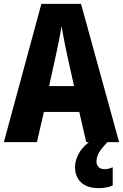

<svg xmlns="http://www.w3.org/2000/svg" viewBox="-20 -735 636 993"><path d="M426 0 390 -156H207L171 0H0L194 -715H399L596 0ZM326 -456Q319 -490 311 -530Q303 -570 298 -600Q294 -571 286 -531Q278 -491 271 -458L234 -290H363ZM479 100Q479 118 490 129Q501 140 520 140Q533 140 544 137Q555 134 563 130V224Q551 230 532.5 234Q514 238 491 238Q431 238 399.5 208.5Q368 179 368 129Q368 93 390 55Q412 17 463 -17L536 0Q504 33 491.5 55Q479 77 479 100Z"/></svg>

Font: Noto Sans Myanmar Condensed ExtraBold
Style: Regular
Weight: 800
Width: 3
Designer: Monotype Design Team
Foundry: Monotype Imaging Inc.
Version: Version 2.107; ttfautohint (v1.8.4.7-5d5b)